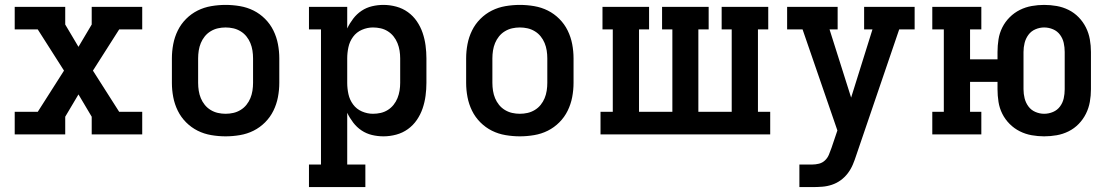

<svg xmlns="http://www.w3.org/2000/svg" viewBox="-20 -548 4540 783"><path d="M40 0V-92H134L241 -260L134 -428H40V-520H246V-448L300 -357L354 -448V-520H560V-428H466L359 -260L466 -92H560V0H354V-72L300 -163L246 -72V0Z M900 8Q871 8 841.5 3Q812 -2 786 -15Q760 -28 739 -49Q718 -70 705 -96.5Q692 -123 686.5 -152Q681 -181 681 -210V-310Q681 -339 686.5 -368Q692 -397 705 -423.5Q718 -450 739 -471Q760 -492 786 -505Q812 -518 841.5 -523Q871 -528 900 -528Q929 -528 958.5 -523Q988 -518 1014 -505Q1040 -492 1061 -471Q1082 -450 1095 -423.5Q1108 -397 1113.5 -368Q1119 -339 1119 -310V-210Q1119 -181 1113.5 -152Q1108 -123 1095 -96.5Q1082 -70 1061 -49Q1040 -28 1014 -15Q988 -2 958.5 3Q929 8 900 8ZM900 -84Q916 -84 931.5 -87.5Q947 -91 961 -99.5Q975 -108 985 -120.5Q995 -133 1001 -147.5Q1007 -162 1009.5 -178Q1012 -194 1012 -210V-310Q1012 -326 1009.5 -342Q1007 -358 1001 -372.5Q995 -387 985 -399.5Q975 -412 961 -420.5Q947 -429 931.5 -432.5Q916 -436 900 -436Q884 -436 868.5 -432.5Q853 -429 839 -420.5Q825 -412 815 -399.5Q805 -387 799 -372.5Q793 -358 790.5 -342Q788 -326 788 -310V-210Q788 -194 790.5 -178Q793 -162 799 -147.5Q805 -133 815 -120.5Q825 -108 839 -99.5Q853 -91 868.5 -87.5Q884 -84 900 -84Z M1240 215V123H1289V-428H1240V-520H1396V-432Q1406 -453 1420.5 -472Q1435 -491 1454.5 -504Q1474 -517 1497 -522.5Q1520 -528 1544 -528Q1570 -528 1596 -521Q1622 -514 1643.5 -498.5Q1665 -483 1680 -461Q1695 -439 1703.5 -414Q1712 -389 1715.5 -362.5Q1719 -336 1719 -310V-210Q1719 -184 1715.5 -157.5Q1712 -131 1703.5 -106Q1695 -81 1680 -59Q1665 -37 1643.5 -21.5Q1622 -6 1596 1Q1570 8 1544 8Q1520 8 1497 2.5Q1474 -3 1454.5 -16Q1435 -29 1420.5 -48Q1406 -67 1396 -88V123H1470V215ZM1501 -84Q1517 -84 1532.5 -87.5Q1548 -91 1561.5 -99.5Q1575 -108 1585 -120.5Q1595 -133 1601 -148Q1607 -163 1609.5 -178.5Q1612 -194 1612 -210V-310Q1612 -326 1609.5 -341.5Q1607 -357 1601 -372Q1595 -387 1585 -399.5Q1575 -412 1561.5 -420.5Q1548 -429 1532.5 -432.5Q1517 -436 1501 -436Q1478 -436 1456 -426.5Q1434 -417 1420 -398Q1406 -379 1401 -356Q1396 -333 1396 -310V-210Q1396 -187 1401 -164Q1406 -141 1420 -122Q1434 -103 1456 -93.5Q1478 -84 1501 -84Z M2100 8Q2071 8 2041.5 3Q2012 -2 1986 -15Q1960 -28 1939 -49Q1918 -70 1905 -96.5Q1892 -123 1886.5 -152Q1881 -181 1881 -210V-310Q1881 -339 1886.5 -368Q1892 -397 1905 -423.5Q1918 -450 1939 -471Q1960 -492 1986 -505Q2012 -518 2041.5 -523Q2071 -528 2100 -528Q2129 -528 2158.5 -523Q2188 -518 2214 -505Q2240 -492 2261 -471Q2282 -450 2295 -423.5Q2308 -397 2313.5 -368Q2319 -339 2319 -310V-210Q2319 -181 2313.5 -152Q2308 -123 2295 -96.5Q2282 -70 2261 -49Q2240 -28 2214 -15Q2188 -2 2158.5 3Q2129 8 2100 8ZM2100 -84Q2116 -84 2131.5 -87.5Q2147 -91 2161 -99.5Q2175 -108 2185 -120.5Q2195 -133 2201 -147.5Q2207 -162 2209.5 -178Q2212 -194 2212 -210V-310Q2212 -326 2209.5 -342Q2207 -358 2201 -372.5Q2195 -387 2185 -399.5Q2175 -412 2161 -420.5Q2147 -429 2131.5 -432.5Q2116 -436 2100 -436Q2084 -436 2068.5 -432.5Q2053 -429 2039 -420.5Q2025 -412 2015 -399.5Q2005 -387 1999 -372.5Q1993 -358 1990.5 -342Q1988 -326 1988 -310V-210Q1988 -194 1990.5 -178Q1993 -162 1999 -147.5Q2005 -133 2015 -120.5Q2025 -108 2039 -99.5Q2053 -91 2068.5 -87.5Q2084 -84 2100 -84Z M2429 0V-92H2479V-428H2437V-520H2627V-428H2586V-92H2722V-428H2680V-520H2870V-428H2828V-92H2964V-428H2923V-520H3113V-428H3071V-92H3121V0Z M3240 215V123H3292Q3306 123 3320 119.5Q3334 116 3344.5 106Q3355 96 3360.5 82.5Q3366 69 3371 55L3395 -16L3253 -428H3190V-520H3396V-428H3363L3451 -150L3538 -428H3504V-520H3710V-428H3647L3472 85Q3466 104 3458 123Q3450 142 3437.5 158.5Q3425 175 3408.5 187Q3392 199 3372.5 205.5Q3353 212 3332.5 213.5Q3312 215 3292 215Z M4238 8Q4213 8 4187.5 3.5Q4162 -1 4139 -12.5Q4116 -24 4097.5 -42.5Q4079 -61 4067.5 -84Q4056 -107 4052 -132.5Q4048 -158 4048 -184V-214H3936V-92H3982V0H3782V-92H3829V-428H3782V-520H3982V-428H3936V-306H4048V-336Q4048 -362 4052 -387.5Q4056 -413 4067.5 -436Q4079 -459 4097.5 -477.5Q4116 -496 4139 -507.5Q4162 -519 4187.5 -523.5Q4213 -528 4238 -528Q4264 -528 4289.5 -523.5Q4315 -519 4338 -507.5Q4361 -496 4379 -477.5Q4397 -459 4408.5 -436Q4420 -413 4424.5 -387.5Q4429 -362 4429 -336V-184Q4429 -158 4424.5 -132.5Q4420 -107 4408.5 -84Q4397 -61 4379 -42.5Q4361 -24 4338 -12.5Q4315 -1 4289.5 3.5Q4264 8 4238 8ZM4238 -84Q4257 -84 4274.5 -91.5Q4292 -99 4303 -114Q4314 -129 4318 -147Q4322 -165 4322 -184V-336Q4322 -355 4318 -373Q4314 -391 4303 -406Q4292 -421 4274.5 -428.5Q4257 -436 4238 -436Q4220 -436 4202.5 -428.5Q4185 -421 4174 -406Q4163 -391 4158.5 -373Q4154 -355 4154 -336V-184Q4154 -165 4158.5 -147Q4163 -129 4174 -114Q4185 -99 4202.5 -91.5Q4220 -84 4238 -84Z"/></svg>

Font: Iosevka Etoile Semibold
Style: Regular
Weight: 600
Designer: Belleve Invis
Foundry: Belleve Invis
Version: Version 22.1.2; ttfautohint (v1.8.4)